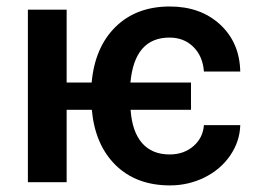

<svg xmlns="http://www.w3.org/2000/svg" viewBox="-20 -558 790 588"><path d="M184.1 -305.2V-528.3H65.4V0H184.1V-221.7H261.2Q271 -114.3 334.2 -52.2Q397.5 9.8 500.5 9.8Q557.1 9.8 606.4 -14.6Q655.8 -39.1 685.1 -82Q714.4 -125 715.8 -174.8H604.5Q601.6 -135.7 572.3 -110.4Q543 -85 499.5 -85Q445.8 -85 415.3 -119.6Q384.8 -154.3 379.9 -221.7H564.9V-305.2H379.4Q392.1 -442.9 499 -442.9Q543.5 -442.9 572.3 -414.3Q601.1 -385.7 604.5 -338.9H715.8Q713.9 -427.7 654.1 -482.9Q594.2 -538.1 500 -538.1Q397.5 -538.1 334 -475.8Q270.5 -413.6 260.7 -305.2Z"/></svg>

Font: FAU Chimera Medium
Style: Regular
Weight: 500
Version: Version 1.002;hotconv 1.0.117;makeotfexe 2.5.65602